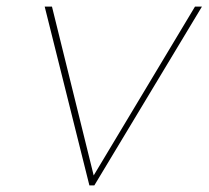

<svg xmlns="http://www.w3.org/2000/svg" viewBox="-20 -560 630 580"><path d="M263 -30 569 -540H590L265 0H250L115 -540H137Z"/></svg>

Font: Fz Poppins Thin
Style: Italic
Weight: 100
Italic angle: -10°
Designer: Ninad Kale (Devanagari), Jonny Pinhorn (Latin)
Foundry: Indian Type Foundry
Version: Vit hóa bi Vntype.Com & FontZin.Com